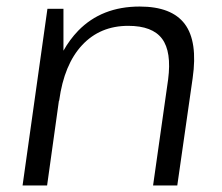

<svg xmlns="http://www.w3.org/2000/svg" viewBox="-20 -567 678 587"><path d="M494 -324Q505 -409 475.5 -448.5Q446 -488 372 -488Q286 -488 231 -429Q176 -370 161 -260L160 -258L124 0H49L125 -540H174V-412Q193 -446 219 -473Q291 -547 407 -547Q505 -547 545 -493.5Q585 -440 569 -328L522 0H448Z"/></svg>

Font: Pathway Extreme 8pt Thin 12pt Light
Style: Italic
Weight: 300
Italic angle: -8°
Version: Version 1.001;gftools[0.9.26]